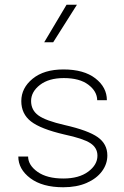

<svg xmlns="http://www.w3.org/2000/svg" viewBox="-20 -789 527 814"><path d="M262.2 -769H306.2L205.6 -609.9H167.5ZM249 -494.6Q335.4 -494.6 384.3 -456.8Q433.1 -418.9 433.1 -364.3H392.1Q391.6 -401.9 354.5 -429.9Q317.4 -458 250.5 -458Q187 -458 149.4 -429Q111.8 -399.9 111.8 -360.8Q111.8 -322.3 142.6 -299.8Q173.3 -277.3 254.4 -258.8Q353.5 -236.3 394.3 -207.5Q435.1 -178.7 435.1 -129.9Q435.1 -93.3 412.1 -62.5Q389.2 -31.7 347.2 -13.4Q305.2 4.9 248 4.9Q159.7 4.9 108.6 -33.4Q57.6 -71.8 57.6 -125.5H99.1Q99.6 -88.4 139.4 -60.3Q179.2 -32.2 248.5 -32.2Q314.9 -32.2 354 -61.3Q393.1 -90.3 393.1 -128.9Q393.1 -162.6 363 -182.1Q333 -201.7 252.9 -218.8Q152.3 -242.2 111.3 -274.2Q70.3 -306.2 70.3 -360.4Q70.3 -416 118.4 -455.3Q166.5 -494.6 249 -494.6Z"/></svg>

Font: Estedad-FD ExtraLight
Style: Regular
Weight: 200
Designer: Amin Abedi
Version: Version 7.3